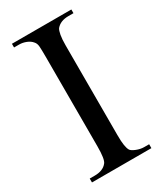

<svg xmlns="http://www.w3.org/2000/svg" viewBox="-171 -728 674 794"><g transform="rotate(-30 166.5 -331.0)"><path d="M308.6 0H24.9V-18.6H48.8Q88.9 -18.6 107.4 -42.5Q119.1 -56.6 119.1 -117.7V-545.4Q119.1 -579.6 117.9 -595.2Q116.7 -610.8 108.4 -619.6Q99.1 -631.3 82.5 -637.9Q65.9 -644.5 48.8 -644.5H24.9V-662.1H308.6V-644.5H284.7Q245.6 -644.5 226.1 -620.6Q220.7 -612.3 217.3 -593.8Q213.9 -575.2 213.9 -545.4V-117.7Q213.9 -85.4 216.8 -67.9Q219.7 -50.3 225.1 -41.5Q230 -33.7 248.8 -26.1Q267.6 -18.6 284.7 -18.6H308.6Z"/></g></svg>

Font: BabelStone Roman
Style: Regular
Weight: 400
Designer: Walt Agee, Victor Gaultney, Peter Martin, Debbi Hosken, Becca Hirsbrunner (SIL); Andrew West (BabelStone)
Foundry: BabelStone
Version: Version 16.000